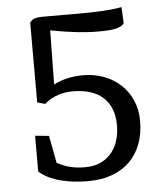

<svg xmlns="http://www.w3.org/2000/svg" viewBox="-52 -760 708 824"><g transform="rotate(-5 301.5 -347.5)"><path d="M185.1 -408.2Q219.2 -424.3 249.3 -430.4Q279.3 -436.5 312 -436.5Q359.4 -436.5 400.9 -421.1Q442.4 -405.8 473.1 -377.4Q503.9 -349.1 521.5 -308.8Q539.1 -268.6 539.1 -219.2Q539.1 -164.1 522.2 -120.1Q505.4 -76.2 473.9 -45.4Q442.4 -14.6 397.5 1.7Q352.5 18.1 296.9 18.1Q251 18.1 216.1 12.5Q181.2 6.8 155.5 -2Q129.9 -10.7 112.5 -21.2Q95.2 -31.7 84.5 -41.5V-195.8L144 -189.9L166.5 -71.8Q178.7 -65.4 191.2 -60.1Q203.6 -54.7 218 -50.8Q232.4 -46.9 249.3 -44.7Q266.1 -42.5 286.6 -42.5Q328.1 -42.5 357.2 -57.1Q386.2 -71.8 404.3 -95.7Q422.4 -119.6 430.4 -149.2Q438.5 -178.7 438.5 -209Q438.5 -287.6 393.1 -329.6Q347.7 -371.6 260.3 -371.6Q229.5 -371.6 198.7 -361.8Q168 -352.1 139.6 -328.1L106 -337.4V-680.7Q114.7 -693.8 127.7 -697.8Q140.6 -701.7 158.2 -701.7H315.4Q343.8 -701.7 368.4 -702.1Q393.1 -702.6 415.8 -703.9Q438.5 -705.1 459.7 -707.3Q481 -709.5 502 -713.4L505.4 -643.1Q499.5 -635.7 490.5 -630.9Q481.4 -626 468 -623Q454.6 -620.1 436.3 -618.9Q418 -617.7 393.1 -617.7Q350.1 -617.7 300.3 -623.3Q250.5 -628.9 188.5 -640.6Z"/></g></svg>

Font: Tienne
Style: Regular
Weight: 400
Designer: vernon adams
Foundry: vernon adams
Version: Version 1.001